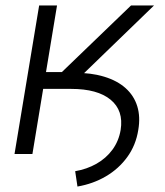

<svg xmlns="http://www.w3.org/2000/svg" viewBox="-20 -559 600 697"><path d="M115.2 -236.3 125 -294.9H249.5Q311.5 -294.9 358.6 -280.5Q405.8 -266.1 436 -239Q466.3 -211.9 478.3 -173.3Q490.2 -134.8 481.9 -86.9Q473.1 -31.7 442.1 11Q411.1 53.7 364.5 81.1Q317.9 108.4 261.2 118.2L252.9 62.5Q295.4 55.2 330.3 35.4Q365.2 15.6 388.2 -15.6Q411.1 -46.9 418 -87.4Q429.2 -157.7 381.6 -197Q334 -236.3 238.3 -236.3ZM32.7 0 122.1 -539.1H187L147 -297.4H204.6L455.6 -539.1H539.1L226.1 -236.3H136.7L97.7 0Z"/></svg>

Font: Inter 20pt Light
Style: Italic
Weight: 300
Italic angle: -9.3988°
Version: Version 4.001;git-66647c0bb